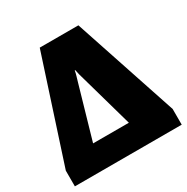

<svg xmlns="http://www.w3.org/2000/svg" viewBox="-162 -854 969 994"><g transform="rotate(-30 322.0 -356.5)"><path d="M4.9 0H643.6V-93.8L437.5 -712.9H206.5L4.9 -93.8ZM197.8 -145.5 288.1 -458.5Q292.5 -475.1 297.4 -490.2Q302.2 -505.4 304.2 -520H307.6Q310.1 -505.4 314.2 -490.2Q318.4 -475.1 323.2 -458.5L411.6 -145.5Z"/></g></svg>

Font: Roboto Flex
Style: wght 1000 wdth 100 opsz 14.0 GRAD 0.00 slnt 0.00 XTRA 468 XOPQ 96 YOPQ 79 YTLC 514 YTUC 712 YTAS 750 YTDE -203.00 YTFI 738
Weight: 1000
Designer: Berlow after Robertson
Foundry: Google
Version: Version 3.100